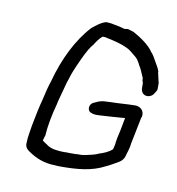

<svg xmlns="http://www.w3.org/2000/svg" viewBox="-99 -723 753 818"><g transform="rotate(15 277.5 -314.5)"><path d="M100 -295C98 -281 96 -267 94 -254C87 -215 82 -169 78 -130C77 -105 73 -79 75 -55C74 -33 89 -24 103 -17C130 -2 169 12 215 8C224 8 233 8 241 7C311 1 374 -10 425 -43C444 -53 460 -66 478 -78C486 -84 495 -95 497 -107C498 -115 500 -123 502 -132C504 -144 506 -153 506 -167C507 -173 507 -179 508 -184C509 -193 519 -282 519 -282C519 -284 520 -285 521 -287V-289C523 -314 503 -332 473 -326C451 -324 404 -316 382 -314H381C369 -312 356 -311 345 -309C330 -306 317 -298 307 -292C286 -281 290 -251 307 -248H308C310 -248 310 -247 313 -246H314C325 -244 335 -245 347 -247C377 -251 419 -258 449 -263H450C451 -263 451 -264 453 -264C452 -250 450 -236 449 -223L447 -205C444 -184 441 -163 441 -142L438 -122C423 -106 403 -96 383 -88L382 -87C374 -83 368 -80 359 -77C342 -72 322 -63 302 -63L281 -60H277C269 -59 261 -58 252 -58H251C244 -57 238 -56 231 -56C222 -56 214 -55 206 -56H205C189 -56 172 -61 163 -67H162V-68C154 -72 147 -75 139 -81L141 -90C142 -94 142 -99 144 -102V-104C143 -146 148 -196 157 -245C158 -251 158 -257 159 -261L174 -345C177 -357 180 -368 182 -380C185 -392 189 -405 194 -420C208 -460 220 -498 239 -527H240C249 -545 258 -562 271 -574C279 -575 286 -575 294 -573C327 -569 354 -565 381 -555C398 -549 405 -542 422 -531C436 -523 443 -512 451 -500V-499C463 -485 472 -465 482 -447C483 -445 482 -439 483 -437C493 -425 485 -400 496 -389C509 -370 541 -378 548 -401C552 -406 554 -412 555 -417V-418C554 -427 554 -438 552 -449H551C547 -461 543 -476 538 -490L539 -491C532 -508 521 -520 512 -534C506 -544 498 -555 488 -564C467 -591 426 -613 392 -628H391C383 -630 376 -631 368 -633H366C361 -632 357 -631 352 -630C333 -634 311 -636 291 -638H273C252 -636 214 -596 214 -596C163 -530 126 -437 108 -334C105 -321 102 -308 100 -295Z"/></g></svg>

Font: Scribbler
Style: BdIta
Weight: 700
Designer: Mew Too
Foundry: Cannot Into Space Fonts
Version: Version 1.001